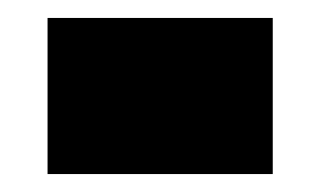

<svg xmlns="http://www.w3.org/2000/svg" viewBox="-20 -428 357 214"><path d="M33 -234V-408H284V-234Z"/></svg>

Font: Georama ExtraCondensed Black
Style: Regular
Weight: 900
Width: 2
Designer: Jean-Baptiste Levee
Foundry: Production Type
Version: Version 1.000